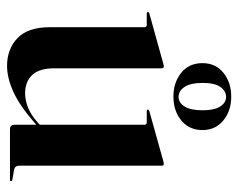

<svg xmlns="http://www.w3.org/2000/svg" viewBox="-87 -596 692 558"><g transform="rotate(90 259.0 -317.0)"><path d="M59 -117V-391Q59 -397.5 52 -397.5H19.5Q15 -397.5 15 -401Q15 -403.5 19 -405L163 -445Q170 -447 173 -447Q178.5 -447 178.5 -441V-129Q178.5 -85 198 -64.5Q217.5 -44 251.5 -44Q272.5 -44 294 -53Q315.5 -62 337 -81.5L342.5 -86.5V-391Q342.5 -397.5 335.5 -397.5H303Q298.5 -397.5 298.5 -401Q298.5 -403.5 303 -405L446 -445Q453 -447 456.5 -447Q461.5 -447 461.5 -441V-27.5Q461.5 -14 473.5 -12L501 -7Q506.5 -6.5 506.5 -3Q506.5 0 502 0H355.5Q342.5 0 342.5 -14.5V-76.5L341.5 -75.5Q289.5 -29.5 248.2 -10.5Q207 8.5 171.5 8.5Q122.5 8.5 90.8 -21.8Q59 -52 59 -117ZM260.5 -475Q220 -475 191.8 -497.5Q163.5 -520 163.5 -559.5Q163.5 -598 191.8 -620.5Q220 -643 260.5 -643Q302.5 -643 330.2 -620Q358 -597 358 -559.5Q358 -521 330.2 -498Q302.5 -475 260.5 -475ZM261.5 -628Q244 -628 232.5 -611.2Q221 -594.5 221 -559.5Q221 -525 232.5 -507.5Q244 -490 261.5 -490Q278.5 -490 289.5 -507.5Q300.5 -525 300.5 -559.5Q300.5 -594 289.5 -611Q278.5 -628 261.5 -628Z"/></g></svg>

Font: Fraunces 144pt SemiBold
Style: Regular
Weight: 600
Version: Version 1.000;[0bf87f6ff]